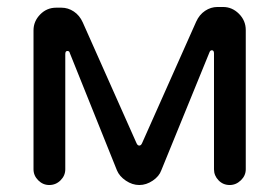

<svg xmlns="http://www.w3.org/2000/svg" viewBox="-20 -553 800 550"><path d="M121 -23Q103 -23 89.5 -36.5Q76 -50 76 -68V-466Q76 -492 95 -511.5Q114 -531 141 -531H156Q175 -531 191.5 -520Q208 -509 217 -489L371 -143Q374 -136 379 -136Q384 -136 387 -143L542 -491Q551 -511 567.5 -522Q584 -533 603 -533H619Q645 -533 664.5 -513.5Q684 -494 684 -467V-68Q684 -50 670 -36.5Q656 -23 638 -23Q619 -23 606 -36.5Q593 -50 593 -68V-400Q593 -409 587 -409Q582 -409 580 -403L442 -65Q436 -48 417.5 -35.5Q399 -23 379 -23Q359 -23 340.5 -35.5Q322 -48 315 -65L180 -401Q179 -407 173 -407Q167 -407 167 -398V-68Q167 -50 153.5 -36.5Q140 -23 121 -23Z"/></svg>

Font: Huninn
Style: Regular
Weight: 400
Designer: justfont
Foundry: justfont
Version: Version 1.003